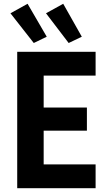

<svg xmlns="http://www.w3.org/2000/svg" viewBox="-20 -993 572 1013"><path d="M70.8 -719.7H484.4V-594.2H210.4V-425.8H438.5V-303.7H210.4V-125.5H484.4V0H70.8ZM35.2 -922.9 125.5 -973.1 226.6 -799.3 158.2 -766.1ZM222.7 -922.9 313.5 -973.1 411.6 -799.3 342.3 -766.1Z"/></svg>

Font: Reddit Sans
Style: Bold
Weight: 700
Designer: Stephen Hutchings
Foundry: Reddit
Version: Version 1.013